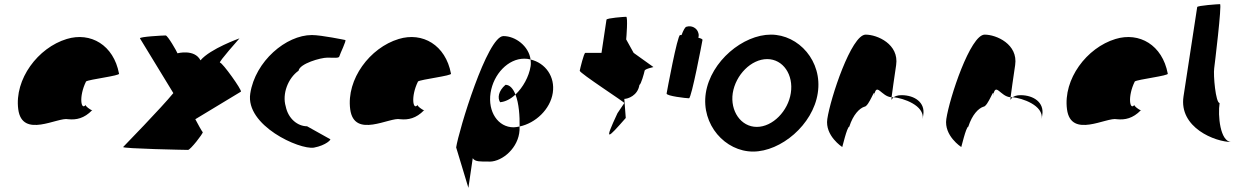

<svg xmlns="http://www.w3.org/2000/svg" viewBox="-20 -723 6014 926"><path d="M68 -196C87 -52 260 -160 309 -148C348 -144 386 -152 424 -191C416 -193 390 -212 393 -217C371 -188 359 -257 395 -330C407 -340 562 -358 554 -368C528 -506 417 -570 302 -535C163 -493 49 -341 68 -196ZM393 -218V-217ZM425 -192 424 -191C426 -191 426 -191 425 -190Z M574 -14C569 -6 877 0 887 0C898 0 960 -79 958 -86C958 -86 958 -80 922 -148L1142 -281C1148 -288 1053 -421 1041 -421C1031 -421 1135 -538 1135 -538C1135 -538 994 -488 947 -432C918 -488 836 -466 836 -466C834 -473 789 -552 779 -552C765 -552 652 -546 655 -538L816 -274C761 -206 574 -14 574 -14Z M1187 -272C1163 -118 1424 0 1494 -11C1553 -22 1580 -52 1572 -52L1461 -114C1416 -114 1370 -150 1358 -210C1340 -270 1369 -346 1420 -382C1425 -416 1526 -445 1559 -445C1593 -445 1615 -441 1617 -452C1619 -462 1653 -530 1645 -530C1645 -530 1530 -554 1484 -554C1360 -554 1211 -428 1187 -272Z M1669 -196C1688 -52 1861 -160 1910 -148C1949 -144 1987 -152 2025 -191C2017 -193 1991 -212 1994 -217C1972 -188 1960 -257 1996 -330C2008 -340 2163 -358 2155 -368C2129 -506 2018 -570 1903 -535C1764 -493 1650 -341 1669 -196ZM1994 -218V-217ZM2026 -192 2025 -191C2027 -191 2027 -191 2026 -190Z M2180 -12 2239 183 2260 40C2271 58 2299 56 2331 56C2391 63 2471 2 2484 -80C2486 -90 2486 -101 2486 -113C2476 -111 2467 -109 2457 -109C2382 -109 2332 -184 2346 -275C2360 -366 2431 -440 2508 -440C2519 -440 2529 -439 2539 -436C2530 -501 2466 -549 2408 -549C2330 -549 2192 -92 2180 -12ZM2392 -230C2417 -232 2444 -246 2466 -267C2455 -295 2439 -314 2418 -314C2383 -284 2379 -250 2392 -230ZM2466 -267C2483 -225 2487 -161 2486 -113C2563 -129 2634 -196 2646 -275C2658 -353 2611 -419 2539 -436C2540 -425 2541 -414 2539 -403C2531 -353 2502 -301 2466 -267Z M2776 -382C2774 -371 2999 -226 2991 -226L2958 -177C2891 -34 2910 -54 2998 -154L2991 -246C3007 -246 3056 -261 3064 -314C3071 -314 3087 -371 3089 -382C3091 -392 3138 -400 3131 -400L3036 -468L3000 -533C3001 -540 3009 -642 3000 -642C2991 -642 2906 -636 2905 -628L2881 -468H2803C2796 -468 2778 -392 2776 -382Z M3195 -272C3193 -260 3290 -249 3303 -249C3315 -249 3366 -518 3368 -530C3369 -534 3361 -538 3348 -541C3350 -548 3351 -556 3348 -564C3342 -588 3315 -602 3291 -594C3285 -594 3276 -578 3267 -554H3260C3247 -554 3197 -284 3195 -272Z M3384 -274C3361 -121 3478 8 3612 8C3746 8 3901 -121 3924 -274C3948 -428 3832 -556 3698 -556C3564 -556 3408 -428 3384 -274ZM3514 -274C3528 -362 3603 -438 3680 -438C3757 -438 3808 -362 3794 -274C3781 -188 3707 -111 3630 -111C3553 -111 3501 -188 3514 -274Z M3970 -149C3958 -68 4042 -14 4042 -14C4041 -6 4065 -112 4076 -112C4095 -171 4125 -200 4148 -208C4172 -208 4204 -314 4196 -261C4207 -331 4231 -256 4280 -254C4284 -281 4292 -346 4302 -409C4317 -510 4211 -556 4155 -556C4086 -556 3985 -250 3970 -149ZM4280 -254C4280 -246 4279 -242 4280 -241C4279 -237 4280 -246 4290 -254ZM4290 -254C4335 -250 4440 -215 4430 -149L4433 -170C4442 -228 4392 -264 4328 -264C4309 -264 4297 -259 4290 -254Z M4544 -149C4532 -68 4616 -14 4616 -14C4615 -6 4639 -112 4650 -112C4669 -171 4699 -200 4722 -208C4746 -208 4778 -314 4770 -261C4781 -331 4805 -256 4854 -254C4858 -281 4866 -346 4876 -409C4891 -510 4785 -556 4729 -556C4660 -556 4559 -250 4544 -149ZM4854 -254C4854 -246 4853 -242 4854 -241C4853 -237 4854 -246 4864 -254ZM4864 -254C4909 -250 5014 -215 5004 -149L5007 -170C5016 -228 4966 -264 4902 -264C4883 -264 4871 -259 4864 -254Z M5126 -196C5145 -52 5318 -160 5367 -148C5406 -144 5444 -152 5482 -191C5474 -193 5448 -212 5451 -217C5429 -188 5417 -257 5453 -330C5465 -340 5620 -358 5612 -368C5586 -506 5475 -570 5360 -535C5221 -493 5107 -341 5126 -196ZM5451 -218V-217ZM5483 -192 5482 -191C5484 -191 5484 -191 5483 -190Z M5688 -258C5665 -108 5840 -38 5920 -38C5864 -38 5853 -167 5862 -226C5843 -227 5831 -361 5836 -394C5837 -401 5874 -703 5864 -703C5854 -703 5755 -696 5754 -689Z"/></svg>

Font: Ampere
Style: CndIta
Weight: 400
Version: Version 1